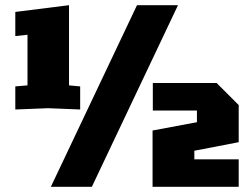

<svg xmlns="http://www.w3.org/2000/svg" viewBox="-20 -720 972 740"><path d="M39 -298V-387L86 -391V-586L39 -581V-674L246 -700V-391L289 -387V-298L165 -303ZM176 0 508 -700H666L334 0ZM900 -106V0H568V-217L739 -249V-294H569V-400H815L900 -315V-172L729 -139V-106Z"/></svg>

Font: Tektur Condensed ExtraBold
Style: Regular
Weight: 800
Width: 3
Designer: Adam Jagosz
Foundry: Adam Jagosz
Version: Version 1.005;gftools[0.9.30]